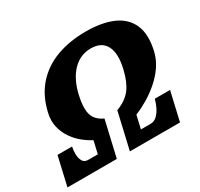

<svg xmlns="http://www.w3.org/2000/svg" viewBox="-190 -959 1207 1159"><g transform="rotate(-30 414.0 -380.0)"><path d="M691.5 -200H798L752 0H402.5L461 -253Q530 -279.5 564 -324.8Q598 -370 616.5 -450Q639.5 -548.5 611.2 -602.5Q583 -656.5 508.5 -656.5Q434.5 -656.5 381.8 -602.5Q329 -548.5 306 -450Q287.5 -370 299.8 -322.5Q312 -275 369 -248.5L311.5 0H-32.5L13.5 -200H115Q109.5 -176.5 110 -148.8Q110.5 -121 121.5 -101.2Q132.5 -81.5 158 -81.5H226L246 -168.5Q213.5 -185 181.2 -211.5Q149 -238 124.5 -274Q100 -310 89.8 -354.2Q79.5 -398.5 91.5 -450Q116 -556.5 177.8 -625.2Q239.5 -694 330.2 -727Q421 -760 532.5 -760Q644.5 -760 720 -727Q795.5 -694 825.5 -625.2Q855.5 -556.5 831 -450Q819 -398.5 788.8 -354.8Q758.5 -311 717.5 -275.8Q676.5 -240.5 632 -214.5Q587.5 -188.5 547.5 -172.5L526.5 -81.5H594.5Q620.5 -81.5 640.2 -101.2Q660 -121 673 -148.8Q686 -176.5 691.5 -200Z"/></g></svg>

Font: Besley* Fatface
Style: Italic
Weight: 900
Italic angle: -13°
Designer: Owen Earl
Foundry: indestructible type*
Version: Version 3.000; ttfautohint (v1.8.3)